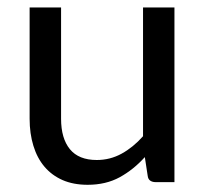

<svg xmlns="http://www.w3.org/2000/svg" viewBox="-20 -498 565 525"><path d="M147 -477.5V-173.3Q147 -119.6 171.1 -90.1Q195.3 -60.5 244.6 -60.5Q281.2 -60.5 312.7 -77.9Q344.2 -95.2 371.1 -125.5V-477.5H457V0H405.3Q396.5 0 390.6 -4.2Q384.8 -8.3 383.8 -17.6L376 -68.4Q345.2 -34.2 307.4 -13.4Q269.5 7.3 219.7 7.3Q180.7 7.3 151.1 -5.6Q121.6 -18.6 101.6 -42.2Q81.5 -65.9 71.3 -99.4Q61 -132.8 61 -173.3V-477.5Z"/></svg>

Font: Carlito
Style: Regular
Weight: 400
Designer: Lukasz Dziedzic
Foundry: tyPoland Lukasz Dziedzic
Version: Version 1.104